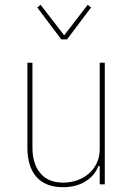

<svg xmlns="http://www.w3.org/2000/svg" viewBox="-20 -767 541 799"><path d="M395 -76H389Q376 -38 337 -13Q298 12 242 12Q170 12 132 -30.5Q94 -73 94 -154V-506H115V-154Q115 -85 148 -46Q181 -7 243 -7Q273 -7 300.5 -16.5Q328 -26 349 -44Q370 -62 382.5 -88Q395 -114 395 -147V-506H416V0H395ZM235 -603 135 -736 149 -747 247 -620 345 -747 359 -736 259 -603Z"/></svg>

Font: IBM Plex Sans Condensed Thin
Style: Regular
Weight: 100
Width: 3
Designer: Mike Abbink, Paul van der Laan, Pieter van Rosmalen
Foundry: Bold Monday
Version: Version 1.3